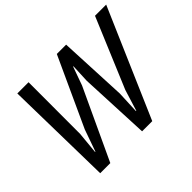

<svg xmlns="http://www.w3.org/2000/svg" viewBox="-150 -949 1187 1187"><g transform="rotate(-45 444.0 -355.5)"><path d="M208.5 -258.8 194.8 -115.2H197.8L248.5 -258.8L456.1 -710.9H537.6L558.6 -262.2L552.2 -115.2H555.2L598.1 -253.9L790 -710.9H887.7L579.6 0H490.7Q484.9 -116.2 480.2 -231.2Q475.6 -346.2 469.7 -462.9L475.1 -584.5H472.2L428.7 -462.9L212.9 0H124.5L110.8 -710.9H209Z"/></g></svg>

Font: Ufes Sans
Style: Italic
Weight: 400
Designer: Ricardo Esteves & Filipe Motta
Foundry: ProDesignUfes - Ricardo Esteves, Filipe Motta
Version: Version 2.0